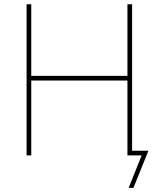

<svg xmlns="http://www.w3.org/2000/svg" viewBox="-20 -748 764 924"><path d="M107.9 0V-727.5H130.4V-382.8H593.3V-727.5H615.7V0H593.3V-360.4H130.4V0ZM599.1 156.2 661.6 0H600.1V-22.5H694.3L622.1 156.2Z"/></svg>

Font: Inter 17pt Thin
Style: Regular
Weight: 250
Version: Version 4.001;git-66647c0bb